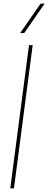

<svg xmlns="http://www.w3.org/2000/svg" viewBox="-20 -1026 263 1046"><path d="M223 -846ZM112 -846H90L201 -1006H223ZM56 0H36L138 -780H158Z"/></svg>

Font: Tanohe Sans Thin
Style: Italic
Weight: 100
Designer: Village Type and Design LLC & Cristiano Sobral
Foundry: Cooper Hewitt Smithsonian Design Museum
Version: Version 1.00;September 29, 2021;FontCreator 13.0.0.2655 64-b